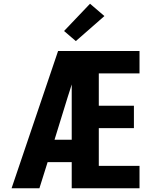

<svg xmlns="http://www.w3.org/2000/svg" viewBox="-20 -1008 840 1028"><path d="M42 0 291 -735H727V-615H509V-442H697V-322H509V-120H727V0H364V-140H235L191 0ZM272 -260H364V-556Q359 -539 353.5 -522.5Q348 -506 343 -490ZM386 -788 323 -842 462 -988 539 -922Z"/></svg>

Font: Iosevka Aile Heavy
Style: Regular
Weight: 900
Designer: Belleve Invis
Foundry: Belleve Invis
Version: Version 31.1.0; ttfautohint (v1.8.4)